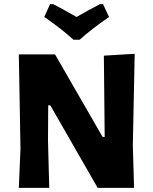

<svg xmlns="http://www.w3.org/2000/svg" viewBox="-20 -908 741 928"><path d="M478 -888 507 -826Q420 -766 365 -716H335Q277 -769 194 -826L222 -888H237Q289 -861 350 -826Q411 -861 463 -888ZM631 -648 622 -204 628 0H452L223 -399H213L212 -227L218 0H71L79 -190L71 -645H246L476 -246H486L482 -639Z"/></svg>

Font: Alegreya Sans SC ExtraBold
Style: Regular
Weight: 800
Designer: Juan Pablo del Peral
Foundry: Huerta Tipografica
Version: Version 2.007